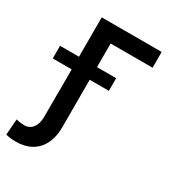

<svg xmlns="http://www.w3.org/2000/svg" viewBox="-233 -649 877 967"><g transform="rotate(30 205.5 -165.5)"><path d="M420.1 -545.5H71.4V-316.4H-38.7V-242.9H71.4V-95.9H71V33.7C71 89.1 43.3 120.4 5 120.4C-7.1 120.4 -32.3 117.9 -42.6 113.6L-49.7 206C-28.8 211.6 -11.4 213.1 10.3 213.1C116.8 213.1 176.1 142.8 176.1 33.7V-242.9H287.6V-316.4H176.1V-453.8H420.1Z"/></g></svg>

Font: Margiela Sans Medium
Style: Regular
Weight: 500
Designer: Stefan Endress, Andreas Faust
Version: Version 1.100;FEAKit 1.0